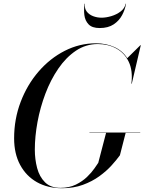

<svg xmlns="http://www.w3.org/2000/svg" viewBox="-20 -990 768 1020"><path d="M431.5 -970Q428 -945.5 440.5 -929Q453 -912.5 474.5 -904.2Q496 -896 519.5 -896Q543 -896 571 -904.2Q599 -912.5 620.8 -929Q642.5 -945.5 647.5 -970H649.5Q644.5 -939.5 628.8 -909.8Q613 -880 583.8 -860.5Q554.5 -841 509.5 -841Q469.5 -841 450.8 -860.5Q432 -880 428.2 -909.8Q424.5 -939.5 429.5 -970ZM455 -286H725V-284H647.5L617 -165Q600 -141.5 573 -111.5Q546 -81.5 507.8 -53.8Q469.5 -26 420.2 -8Q371 10 310 10Q233.5 10 176.2 -22.2Q119 -54.5 87 -114Q55 -173.5 55 -255Q55 -357.5 89.8 -448.8Q124.5 -540 185 -610Q245.5 -680 324 -720Q402.5 -760 490 -760Q543.5 -760 587.2 -740.2Q631 -720.5 656 -681L726 -750H728L680 -545H678Q686.5 -615 663.8 -662Q641 -709 597.5 -732.5Q554 -756 500 -756Q436 -756 383.2 -720.5Q330.5 -685 289.8 -625.5Q249 -566 221.2 -492.5Q193.5 -419 179.2 -341.8Q165 -264.5 165 -195Q165 -144 177.2 -97.5Q189.5 -51 219.2 -21.5Q249 8 301 8Q347.5 8 382.8 -9.2Q418 -26.5 442.5 -50.2Q467 -74 481.8 -95.5Q496.5 -117 502 -125L543.5 -284H455Z"/></svg>

Font: Bodoni* 96pt
Style: Italic
Weight: 400
Italic angle: -13°
Version: Version 2.3